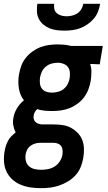

<svg xmlns="http://www.w3.org/2000/svg" viewBox="-43 -760 563 1003"><path d="M171 223Q143 223 116 219Q89 215 65 205Q41 195 21.5 177.5Q2 160 -9 136.5Q-20 113 -22 86Q-24 59 -19 31Q-17 17 -12.5 3Q-8 -11 -1 -24.5Q6 -38 17 -49Q28 -60 39 -69Q30 -85 26.5 -104.5Q23 -124 27 -144Q31 -170 45.5 -194Q60 -218 82 -236Q61 -263 55.5 -298.5Q50 -334 56 -370Q60 -393 68 -415.5Q76 -438 91 -457Q106 -476 126 -490.5Q146 -505 168 -513.5Q190 -522 213 -525Q236 -528 259 -528Q275 -528 291.5 -526.5Q308 -525 324 -521L328 -520H494L478 -424L428 -426Q435 -405 434.5 -382.5Q434 -360 431 -338Q427 -315 418.5 -292.5Q410 -270 395.5 -251Q381 -232 361 -217.5Q341 -203 319 -194.5Q297 -186 274 -183Q251 -180 229 -180Q209 -180 189 -182Q169 -184 151 -190Q144 -183 139 -174.5Q134 -166 133 -157Q131 -147 133.5 -138Q136 -129 142 -123Q148 -117 157 -114Q166 -111 175 -110H237Q261 -110 284.5 -106.5Q308 -103 327.5 -92.5Q347 -82 363 -65.5Q379 -49 387 -28Q395 -7 395.5 17Q396 41 392 65Q388 89 378.5 112.5Q369 136 352 155Q335 174 312.5 187.5Q290 201 266.5 209Q243 217 219 220Q195 223 171 223ZM228 -276Q244 -276 260.5 -280.5Q277 -285 290 -295.5Q303 -306 311 -321.5Q319 -337 321 -353Q323 -367 322 -381Q321 -395 314 -406.5Q307 -418 295 -424Q283 -430 268 -432H256Q241 -432 225.5 -427.5Q210 -423 196.5 -412Q183 -401 176 -386Q169 -371 166 -355Q164 -340 165.5 -324.5Q167 -309 175.5 -297.5Q184 -286 198.5 -281Q213 -276 228 -276ZM172 127Q189 127 207.5 123.5Q226 120 242 110Q258 100 269 83.5Q280 67 283 49Q285 37 284 25Q283 13 277 4Q271 -5 260 -9.5Q249 -14 237 -14H167Q154 -14 141.5 -10.5Q129 -7 117.5 1Q106 9 99.5 21Q93 33 91 46Q88 63 92 80Q96 97 108 108Q120 119 137 123Q154 127 172 127ZM293 -600Q273 -600 253 -602.5Q233 -605 215 -612.5Q197 -620 182.5 -632.5Q168 -645 159.5 -662Q151 -679 150 -699.5Q149 -720 152 -740H240Q238 -726 241 -712.5Q244 -699 254.5 -690.5Q265 -682 278 -678.5Q291 -675 305 -675Q319 -675 334 -678.5Q349 -682 361.5 -690.5Q374 -699 382 -712.5Q390 -726 392 -740H480Q477 -720 469 -699.5Q461 -679 446.5 -662Q432 -645 413.5 -632.5Q395 -620 375 -612.5Q355 -605 334 -602.5Q313 -600 293 -600Z"/></svg>

Font: Iosevka SS18
Style: Bold Italic
Weight: 700
Italic angle: -9°
Monospace: yes
Designer: Belleve Invis
Foundry: Belleve Invis
Version: Version 25.1.1; ttfautohint (v1.8.4)